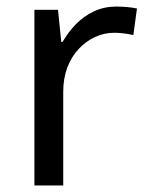

<svg xmlns="http://www.w3.org/2000/svg" viewBox="-20 -566 453 586"><path d="M335 -546Q350 -546 367.5 -544.5Q385 -543 398 -540L387 -459Q374 -462 358.5 -464Q343 -466 329 -466Q298 -466 270 -453Q242 -440 220 -416.5Q198 -393 185.5 -360Q173 -327 173 -286V0H85V-536H157L167 -438H171Q188 -468 212 -492.5Q236 -517 267 -531.5Q298 -546 335 -546Z"/></svg>

Font: binaryv115
Style: Book
Weight: 400
Designer: Jelle Bosma - Monotype Design Team
Foundry: Monotype Imaging Inc.
Version: Version 2.003